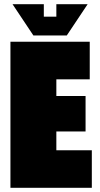

<svg xmlns="http://www.w3.org/2000/svg" viewBox="-20 -900 480 920"><path d="M30 0V-700H410V-520H250V-440H390V-270H250V-180H420V0ZM250 -880H400L300 -730H140L40 -880H190V-820H250Z"/></svg>

Font: Tektur Condensed Black
Style: Regular
Weight: 900
Width: 3
Designer: Adam Jagosz
Foundry: Adam Jagosz
Version: Version 1.005;gftools[0.9.30]